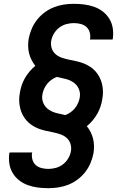

<svg xmlns="http://www.w3.org/2000/svg" viewBox="-20 -843 640 1006"><path d="M233 143Q205 143 178 139.5Q151 136 126 127Q101 118 80.5 102Q60 86 46.5 63.5Q33 41 29 14Q25 -13 29 -40Q30 -41 30 -42Q30 -43 30 -44H149Q149 -43 149 -42.5Q149 -42 148 -42Q145 -24 150 -6.5Q155 11 167.5 22Q180 33 197.5 37.5Q215 42 233 42Q253 42 273 36.5Q293 31 310 18Q327 5 338 -14Q349 -33 352 -53Q355 -73 348.5 -91.5Q342 -110 327.5 -122Q313 -134 294.5 -140Q276 -146 257 -150Q238 -154 219 -158Q200 -162 182 -169Q164 -176 148 -186.5Q132 -197 119.5 -211Q107 -225 98.5 -241.5Q90 -258 85.5 -277Q81 -296 80.5 -316Q80 -336 84 -356Q87 -376 93.5 -395.5Q100 -415 110.5 -433.5Q121 -452 135 -468.5Q149 -485 165 -498Q154 -512 145.5 -528.5Q137 -545 132.5 -563Q128 -581 127.5 -600.5Q127 -620 130 -639Q135 -665 145.5 -690.5Q156 -716 173.5 -738.5Q191 -761 214 -778Q237 -795 262.5 -805Q288 -815 314.5 -819Q341 -823 367 -823Q395 -823 422 -819.5Q449 -816 474 -807Q499 -798 519.5 -782Q540 -766 553.5 -743.5Q567 -721 571 -694Q575 -667 571 -640Q570 -639 570 -638Q570 -637 570 -636H451Q451 -637 451 -637.5Q451 -638 452 -638Q455 -656 450 -673.5Q445 -691 432.5 -702Q420 -713 402.5 -717.5Q385 -722 367 -722Q347 -722 327 -716.5Q307 -711 290 -698Q273 -685 262 -666Q251 -647 248 -627Q245 -607 251.5 -588.5Q258 -570 272.5 -558Q287 -546 305.5 -540Q324 -534 343 -530Q362 -526 381 -522Q400 -518 418 -511Q436 -504 452 -493.5Q468 -483 480.5 -469Q493 -455 501.5 -438.5Q510 -422 514.5 -403Q519 -384 519.5 -364Q520 -344 516 -324Q513 -304 506.5 -284.5Q500 -265 489.5 -246.5Q479 -228 465 -211.5Q451 -195 435 -182Q446 -168 454.5 -151.5Q463 -135 467.5 -117Q472 -99 472.5 -79.5Q473 -60 470 -41Q465 -15 454.5 10.5Q444 36 426.5 58.5Q409 81 386 98Q363 115 337.5 125Q312 135 285.5 139Q259 143 233 143ZM322 -240Q336 -245 349.5 -254.5Q363 -264 373 -276.5Q383 -289 389.5 -304Q396 -319 398 -333Q402 -357 392.5 -378Q383 -399 364.5 -411.5Q346 -424 323.5 -429.5Q301 -435 278 -440Q264 -435 250.5 -425.5Q237 -416 227 -403.5Q217 -391 210.5 -376Q204 -361 202 -347Q198 -323 207.5 -302Q217 -281 235.5 -268.5Q254 -256 276.5 -250.5Q299 -245 322 -240Z"/></svg>

Font: Iosevka SS04 Extended
Style: Bold Italic
Weight: 700
Width: 7
Italic angle: -9°
Monospace: yes
Designer: Belleve Invis
Foundry: Belleve Invis
Version: Version 19.0.0; ttfautohint (v1.8.4)